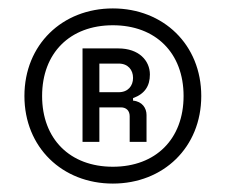

<svg xmlns="http://www.w3.org/2000/svg" viewBox="-20 -734 536 456"><path d="M38 -506C38 -384 128 -298 248 -298C368 -298 458 -384 458 -506C458 -628 368 -714 248 -714C128 -714 38 -628 38 -506ZM80 -506C80 -608 146 -674 248 -674C350 -674 416 -608 416 -506C416 -404 350 -338 248 -338C146 -338 80 -404 80 -506ZM176 -619V-397H216V-479H267C280 -479 288 -471 288 -458V-397H328V-461C328 -477 318 -493 296 -495V-501C324 -511 336 -530 336 -557C336 -590 310 -619 261 -619ZM216 -583H262C284 -583 296 -568 296 -549C296 -530 284 -515 262 -515H216Z"/></svg>

Font: Space Text Medium
Style: Regular
Weight: 500
Designer: Florian Karsten (Space Text), Colophon Foundry (Space Mono)
Foundry: Florian Karsten
Version: Version 1.003;PS 001.003;hotconv 1.0.88;makeotf.lib2.5.64775